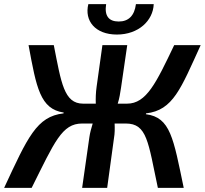

<svg xmlns="http://www.w3.org/2000/svg" viewBox="-38 -908 990 928"><path d="M527 -741C631 -741 702 -808 705 -888H619C612 -832 583 -804 536 -804C487 -804 466 -832 475 -888H389C369 -808 422 -741 527 -741ZM667 -356 668 -360C799 -375 836 -480 932 -690H804C717 -508 670 -407 576 -407H531C539 -432 543 -457 547 -484L577 -690H457L429 -489C425 -461 424 -433 425 -407H364C271 -407 258 -508 222 -690H100C138 -484 156 -381 270 -364L269 -360C139 -345 96 -245 -18 0H115C226 -222 261 -311 359 -311H410C403 -288 397 -266 394 -245L359 0H480L513 -241C517 -263 517 -287 516 -311H570C673 -311 678 -222 725 0H850C800 -240 786 -341 667 -356Z"/></svg>

Font: Exo 2 Semi Bold
Style: Italic
Weight: 600
Italic angle: -8°
Designer: Natanael Gama
Version: Version 1.001;PS 001.001;hotconv 1.0.88;makeotf.lib2.5.64775